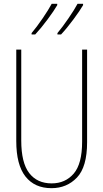

<svg xmlns="http://www.w3.org/2000/svg" viewBox="-20 -973 540 1003"><path d="M299 -793Q329 -825 363.5 -871.5Q398 -918 414 -946V-953H385Q369 -923 337.5 -877Q306 -831 280 -800V-793ZM164 -793Q194 -825 228.5 -871.5Q263 -918 279 -946V-953H250Q234 -923 203 -877.5Q172 -832 145 -800V-793ZM435 -230V-714H409V-233Q409 -117 365 -66Q321 -15 250 -15Q174 -15 132.5 -69Q91 -123 91 -239V-714H65V-236Q65 -112 113 -51Q161 10 249 10Q329 10 382 -45.5Q435 -101 435 -230Z"/></svg>

Font: Noto Sans Mono UI Condensed Thin
Style: Regular
Weight: 250
Width: 3
Designer: Monotype Design team
Foundry: Monotype Imaging Inc.
Version: 1.000